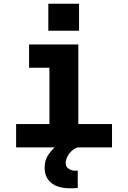

<svg xmlns="http://www.w3.org/2000/svg" viewBox="-20 -796 690 1037"><path d="M247 0V-556H403V0ZM67 0V-126H585V0ZM137 -430V-556H325V-430ZM241 -630V-776H407V-630ZM400 219Q393 220 384 220.5Q375 221 360 221Q292 221 256.5 191.5Q221 162 221 110Q221 69 242 38.5Q263 8 290.5 -12.5Q318 -33 338 -42L400 0Q371 10 353 35Q335 60 335 85Q335 107 352.5 116.5Q370 126 384 126Q387 126 390.5 126Q394 126 400 125Z"/></svg>

Font: Azeret Mono
Style: Bold
Weight: 700
Designer: Martin Vácha
Foundry: Displaay
Version: Version 1.002